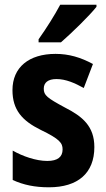

<svg xmlns="http://www.w3.org/2000/svg" viewBox="-20 -786 451 816"><path d="M390 -757V-766H236C212 -721 178 -667 144 -619V-606H239C286 -647 360 -719 390 -757ZM381 -161C381 -249 331 -291 256 -329C180 -370 166 -381 166 -409C166 -435 184 -450 220 -450C260 -450 298 -433 336 -412L375 -514C323 -542 273 -557 216 -557C103 -557 33 -500 33 -403C33 -319 74 -273 153 -234C234 -195 246 -178 246 -151C246 -119 225 -102 181 -102C133 -102 76 -122 34 -146V-21C80 0 128 10 188 10C311 10 381 -50 381 -161Z"/></svg>

Font: Noto Sans Arabic UI Cn
Style: Bold
Weight: 700
Width: 3
Designer: Monotype Design Team, Nadine Chahine and Nizar Qandah
Foundry: Monotype Imaging Inc.
Version: Version 2.010